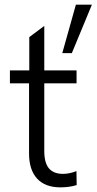

<svg xmlns="http://www.w3.org/2000/svg" viewBox="-20 -786 409 813"><path d="M243.7 -561 301.3 -766.1H369.1L284.2 -561ZM235.8 7.3Q170.9 7.3 137 -29.8Q103 -66.9 103 -136.7V-433.1H22V-487.8H104V-628.9L167.5 -676.3V-487.8H304.2V-433.1H167.5V-147Q167.5 -96.2 187.3 -73Q207 -49.8 246.6 -49.8Q273.9 -49.8 303.7 -61.5L304.7 -2.4Q274.4 7.3 235.8 7.3Z"/></svg>

Font: HK Grotesk Legacy
Style: Regular
Weight: 400
Designer: Alfredo Marco Pradil
Foundry: Hanken Design Co.
Version: Version 2.022;PS 002.022;hotconv 1.0.88;makeotf.lib2.5.64775